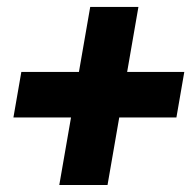

<svg xmlns="http://www.w3.org/2000/svg" viewBox="-20 -609 563 558"><path d="M515.6 -399.9 492.7 -267.6H19L42 -399.9ZM382.3 -588.9 292.5 -71.3H152.3L242.2 -588.9Z"/></svg>

Font: Roboto ExtraBold
Style: Italic
Weight: 800
Designer: Christian Robertson
Foundry: Google
Version: Version 3.009; 2024